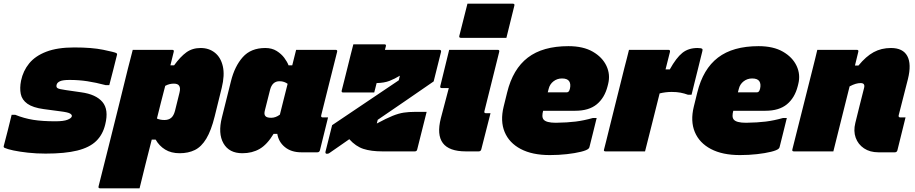

<svg xmlns="http://www.w3.org/2000/svg" viewBox="-64 -820 4954 1040"><path d="M236 -163Q281 -163 302 -171.5Q323 -180 325 -190Q327 -198 315.5 -205Q304 -212 263 -217L173 -229Q114 -237 84.5 -258Q55 -279 48.5 -311Q42 -343 50 -383Q61 -436 94 -476.5Q127 -517 187 -540Q247 -563 338 -563Q434 -563 494.5 -550.5Q555 -538 565 -533Q571 -530 570 -524Q560 -484 549.5 -442Q539 -400 528 -359H508Q455 -373 409 -380Q363 -387 313 -387Q276 -387 261 -380Q246 -373 243 -362Q239 -349 247 -343Q255 -337 293 -332L376 -320Q456 -309 491 -267.5Q526 -226 506 -146Q493 -91 457 -56Q421 -21 354.5 -4.5Q288 12 183 12Q133 12 87.5 7Q42 2 9 -5Q-24 -12 -39 -19Q-45 -22 -44 -28Q-33 -71 -22 -113Q-11 -155 -1 -198H19Q66 -179 115.5 -171Q165 -163 236 -163Z M655 -550H869Q880 -550 877 -539Q868 -501 859 -466H879Q913 -513 945.5 -536.5Q978 -560 1023 -560Q1068 -560 1100 -534.5Q1132 -509 1143 -461Q1154 -413 1137 -344L1099 -190Q1080 -113 1053.5 -69Q1027 -25 991.5 -7.5Q956 10 909 10Q863 10 830.5 -10Q798 -30 779 -64H758Q741 2 724.5 68Q708 134 692 200H478Q467 200 470 189Q497 83 525 -29.5Q553 -142 580 -250Q607 -358 629 -449Q637 -478 643 -503Q649 -528 655 -550ZM877 -367Q867 -367 855.5 -364.5Q844 -362 831 -355Q819 -310 808 -266Q797 -222 786 -178Q803 -170 827 -170Q849 -170 863 -181.5Q877 -193 884 -220L908 -317Q915 -344 906 -356Q899 -367 877 -367Z M1373 -560Q1409 -560 1434.5 -544Q1460 -528 1476 -506.5Q1492 -485 1499 -466H1519Q1524 -487 1529.5 -508Q1535 -529 1540 -550H1754Q1765 -550 1762 -539Q1741 -454 1719 -368Q1697 -282 1676 -196Q1673 -184 1684 -184H1713Q1702 -140 1691 -95Q1680 -50 1669 -6Q1666 5 1655 5H1568Q1514 5 1479.5 -23Q1445 -51 1438 -95H1418Q1383 -37 1342.5 -13.5Q1302 10 1249 10Q1177 10 1146.5 -43.5Q1116 -97 1138 -184L1187 -380Q1207 -461 1251 -510.5Q1295 -560 1373 -560ZM1373 -192Q1380 -182 1405 -182Q1429 -182 1452 -199Q1462 -238 1472.5 -281Q1483 -324 1494 -366Q1486 -372 1475 -376Q1464 -380 1450 -380Q1411 -380 1399 -334L1371 -223Q1365 -201 1373 -192Z M1850 -580H2018Q2029 -580 2026 -569Q2024 -561 2021 -550H2316Q2327 -550 2325 -539L2285 -379Q2213 -329 2135.5 -276Q2058 -223 1982 -171L1977 -151Q2029 -179 2062.5 -192.5Q2096 -206 2123.5 -210Q2151 -214 2183 -214H2247Q2234 -163 2221.5 -112.5Q2209 -62 2196 -11Q2194 0 2183 0H2007Q1946 0 1904.5 -13.5Q1863 -27 1828 -66Q1800 -46 1773.5 -28Q1747 -10 1723 7Q1718 11 1714 12Q1710 13 1707 13Q1697 13 1699 2L1735 -142Q1825 -203 1915.5 -263.5Q2006 -324 2096 -385L2102 -410Q2074 -393 2046 -382Q2018 -371 1976 -370Q1972 -355 1969 -342Q1966 -329 1963 -319H1795Q1784 -319 1787 -330Q1793 -352 1801 -385Q1809 -418 1818.5 -455Q1828 -492 1836 -525.5Q1844 -559 1850 -580Z M2369 -550H2632Q2643 -550 2640 -539Q2620 -459 2600 -378.5Q2580 -298 2560 -218Q2558 -212 2561 -209Q2563 -207 2567 -207H2593Q2580 -158 2568 -109Q2556 -60 2543 -11Q2540 0 2529 0H2459Q2278 0 2324 -180Q2333 -213 2345 -259.5Q2357 -306 2367 -343H2329Q2318 -343 2321 -354Q2333 -403 2345 -452Q2357 -501 2369 -550ZM2468 -800H2714Q2725 -800 2722 -789L2679 -615H2433Q2421 -615 2424 -626Z M3015 -570Q3095 -570 3147 -540Q3199 -510 3221 -463Q3243 -416 3230 -365L3227 -353Q3211 -290 3168.5 -255Q3126 -220 3052 -220H2878Q2874 -206 2874 -193.5Q2874 -181 2880 -173Q2894 -155 2947 -155Q3010 -156 3054 -161.5Q3098 -167 3148 -181H3168Q3158 -141 3148.5 -102Q3139 -63 3129 -24Q3128 -19 3124 -15Q3115 -6 3083 2Q3051 10 3006.5 15Q2962 20 2914 20Q2819 20 2756.5 -13Q2694 -46 2669.5 -105Q2645 -164 2664 -242L2683 -319Q2714 -446 2795 -508Q2876 -570 3015 -570ZM2980 -395Q2954 -395 2934 -379.5Q2914 -364 2908 -339L2903 -320H3007Q3012 -320 3016 -324Q3020 -328 3023 -339Q3029 -365 3019 -380Q3009 -395 2980 -395Z M3430 0H3216Q3204 0 3208 -11Q3211 -22 3219.5 -56Q3228 -90 3240 -139Q3252 -188 3266 -243.5Q3280 -299 3293.5 -353.5Q3307 -408 3318 -452Q3325 -479 3331.5 -504Q3338 -529 3343 -550H3557Q3567 -550 3565 -539Q3559 -515 3553 -491.5Q3547 -468 3541 -444H3564Q3599 -507 3632 -533.5Q3665 -560 3714 -560Q3735 -560 3740 -555Q3743 -551 3740 -541Q3739 -538 3732.5 -511Q3726 -484 3716.5 -446Q3707 -408 3697.5 -370Q3688 -332 3682 -307H3662Q3643 -314 3622.5 -318Q3602 -322 3574 -322Q3558 -322 3541.5 -320Q3525 -318 3509 -314Q3489 -235 3469.5 -156.5Q3450 -78 3430 0Z M4045 -570Q4125 -570 4177 -540Q4229 -510 4251 -463Q4273 -416 4260 -365L4257 -353Q4241 -290 4198.5 -255Q4156 -220 4082 -220H3908Q3904 -206 3904 -193.5Q3904 -181 3910 -173Q3924 -155 3977 -155Q4040 -156 4084 -161.5Q4128 -167 4178 -181H4198Q4188 -141 4178.5 -102Q4169 -63 4159 -24Q4158 -19 4154 -15Q4145 -6 4113 2Q4081 10 4036.5 15Q3992 20 3944 20Q3849 20 3786.5 -13Q3724 -46 3699.5 -105Q3675 -164 3694 -242L3713 -319Q3744 -446 3825 -508Q3906 -570 4045 -570ZM4010 -395Q3984 -395 3964 -379.5Q3944 -364 3938 -339L3933 -320H4037Q4042 -320 4046 -324Q4050 -328 4053 -339Q4059 -365 4049 -380Q4039 -395 4010 -395Z M4363 -550H4577Q4588 -550 4585 -539Q4576 -503 4567 -465H4586Q4627 -515 4668.5 -537.5Q4710 -560 4762 -560Q4827 -560 4850.5 -516.5Q4874 -473 4854 -392Q4842 -343 4829 -294Q4816 -245 4804 -196Q4802 -190 4805 -187Q4807 -184 4812 -184H4841Q4830 -140 4819 -95Q4808 -50 4797 -6Q4794 5 4783 5H4694Q4648 5 4616 -16.5Q4584 -38 4571 -74Q4558 -110 4569 -154Q4580 -197 4591.5 -245Q4603 -293 4616 -342Q4624 -370 4598 -370Q4585 -370 4571 -366Q4557 -362 4538 -352Q4516 -264 4494 -176Q4472 -88 4450 0H4236Q4225 0 4228 -11L4339 -452Q4346 -479 4352 -504Q4358 -529 4363 -550Z"/></svg>

Font: Recursive Sn Lnr St XBk
Style: Italic
Weight: 1000
Italic angle: -15°
Version: Version 1.079;hotconv 1.0.112;makeotfexe 2.5.65598; ttfautoh